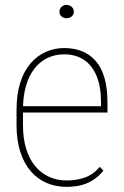

<svg xmlns="http://www.w3.org/2000/svg" viewBox="-20 -728 492 759"><path d="M242.7 10.7Q201.2 10.7 165.3 -4.4Q129.4 -19.5 102.5 -50Q75.7 -80.6 60.5 -126.7Q45.4 -172.9 45.4 -234.4V-293.9Q45.4 -355.5 60.1 -401.4Q74.7 -447.3 100.8 -477.5Q127 -507.8 161.1 -522.9Q195.3 -538.1 233.9 -538.1Q272 -538.1 303.2 -525.9Q334.5 -513.7 357.4 -488Q380.4 -462.4 392.6 -421.4Q404.8 -380.4 404.8 -322.3V-283.2H62V-308.1H379.4V-322.8Q379.4 -385.7 361.6 -428.2Q343.8 -470.7 311 -491.9Q278.3 -513.2 233.9 -513.2Q197.3 -513.2 167.5 -498.8Q137.7 -484.4 116 -456.5Q94.2 -428.7 82.5 -387.7Q70.8 -346.7 70.8 -293.9V-234.4Q70.8 -180.2 83.7 -138.9Q96.7 -97.7 120.1 -70.1Q143.6 -42.5 175 -28.6Q206.5 -14.6 243.2 -14.6Q281.2 -14.6 314.5 -25.9Q347.7 -37.1 374.5 -68.4L388.7 -53.2Q374 -34.7 353.5 -20Q333 -5.4 305.7 2.7Q278.3 10.7 242.7 10.7ZM214.8 -681.2Q214.8 -692.9 223.1 -700.7Q231.4 -708.5 242.7 -708.5Q255.4 -708.5 263.7 -700.7Q272 -692.9 272 -681.2Q272 -670.9 263.7 -663.3Q255.4 -655.8 242.7 -655.8Q231.4 -655.8 223.1 -663.3Q214.8 -670.9 214.8 -681.2Z"/></svg>

Font: Roboto Condensed Thin
Style: Regular
Weight: 250
Width: 3
Designer: Christian Robertson
Foundry: Google
Version: Version 3.009; 2024